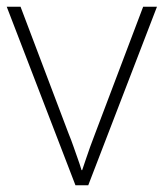

<svg xmlns="http://www.w3.org/2000/svg" viewBox="-20 -550 486 570"><path d="M204 0 0 -530H41L183 -155Q192 -133 198.5 -114Q205 -95 211 -78.5Q217 -62 222 -45H224Q230 -62 235.5 -79Q241 -96 248 -115Q255 -134 263 -155L405 -530H446L242 0Z"/></svg>

Font: Noto Sans Symbols ExtraLight
Style: Regular
Weight: 250
Version: Version 2.002